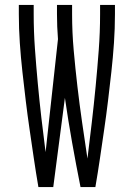

<svg xmlns="http://www.w3.org/2000/svg" viewBox="-20 -755 540 775"><path d="M135 0Q125 -58 116.5 -116Q108 -174 99.5 -232Q91 -290 84 -348Q77 -406 70.5 -464.5Q64 -523 60 -581.5Q56 -640 56 -698V-735H116V-698Q116 -628 121 -558.5Q126 -489 132.5 -419Q139 -349 147 -279.5Q155 -210 164 -141L214 -597Q212 -622 211 -647.5Q210 -673 210 -698V-735H271V-698Q271 -625 277.5 -552Q284 -479 292.5 -406Q301 -333 311.5 -260.5Q322 -188 333 -115Q342 -188 350.5 -260.5Q359 -333 366 -406Q373 -479 378.5 -552Q384 -625 384 -698V-735H444V-698Q444 -640 440 -581.5Q436 -523 429.5 -464.5Q423 -406 416 -348Q409 -290 400.5 -232Q392 -174 383.5 -116Q375 -58 365 0H305Q287 -90 271 -180Q255 -270 242 -360L195 0Z"/></svg>

Font: Iosevka Curly Light
Style: Regular
Weight: 300
Monospace: yes
Designer: Belleve Invis
Foundry: Belleve Invis
Version: Version 22.1.2; ttfautohint (v1.8.4)